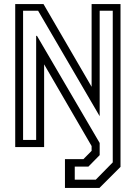

<svg xmlns="http://www.w3.org/2000/svg" viewBox="-20 -720 664 940"><path d="M298 200V59H388.5L428.5 18.5V-5L196 -405V0H54.5V-700H193L428.5 -295V-700H570V97L467 200ZM346 159.5H449L532 75V-667.5H468V-151L166.5 -667.5H93V-35H157V-544.5H161L468 -20V39.5L413 95.5H346Z"/></svg>

Font: Tourney
Style: Regular
Weight: 400
Designer: Tyler Finck
Foundry: Etcetera Type Co
Version: Version 1.015